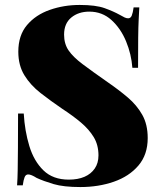

<svg xmlns="http://www.w3.org/2000/svg" viewBox="-20 -742 653 776"><path d="M302 -722Q367 -722 403 -709Q439 -696 464 -682Q476 -675 483.5 -671.5Q491 -668 498 -668Q508 -668 512.5 -679Q517 -690 520 -712H543Q542 -691 540.5 -663Q539 -635 538.5 -589Q538 -543 538 -468H515Q511 -523 489.5 -575Q468 -627 430.5 -661Q393 -695 341 -695Q297 -695 268 -671Q239 -647 239 -602Q239 -565 257 -538.5Q275 -512 313.5 -483Q352 -454 415 -410Q460 -379 496.5 -348Q533 -317 555 -278Q577 -239 577 -184Q577 -117 539.5 -73Q502 -29 440 -7.5Q378 14 305 14Q237 14 196.5 2Q156 -10 128 -23Q106 -37 94 -37Q84 -37 79.5 -26Q75 -15 72 7H49Q51 -19 51.5 -53.5Q52 -88 52.5 -143Q53 -198 53 -283H76Q80 -213 98.5 -152Q117 -91 155.5 -53.5Q194 -16 258 -16Q295 -16 321.5 -27.5Q348 -39 363 -61Q378 -83 378 -114Q378 -156 359 -187.5Q340 -219 307.5 -246.5Q275 -274 232 -302Q185 -334 144 -366Q103 -398 78.5 -438Q54 -478 54 -533Q54 -599 89 -640.5Q124 -682 181 -702Q238 -722 302 -722Z"/></svg>

Font: Playfair Display Black
Style: Regular
Weight: 900
Designer: Claus Eggers Sørensen
Foundry: Claus Eggers Sørensen
Version: Version 1.203